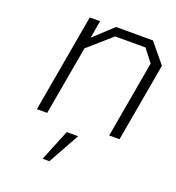

<svg xmlns="http://www.w3.org/2000/svg" viewBox="-135 -631 882 963"><g transform="rotate(20 306.0 -149.5)"><path d="M88 0 180 -523H235L219 -429L320 -523H517L603 -419L529 0H474L546 -410L494 -477H332L208 -368L143 0ZM200 224 268 57H329L236 224Z"/></g></svg>

Font: Tomorrow Light
Style: Italic
Weight: 300
Italic angle: -10°
Designer: Tony de Marco, Monica Rizzolli
Foundry: Just in Type
Version: Version 2.002